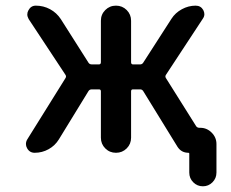

<svg xmlns="http://www.w3.org/2000/svg" viewBox="-20 -565 820 683"><path d="M338.9 -491.2Q338.9 -513.7 354.5 -529.3Q370.1 -544.9 392.6 -544.9Q415 -544.9 430.7 -529.3Q446.3 -513.7 446.3 -491.2V-343.8Q446.3 -335.9 453.1 -335.9H478.5Q485.4 -335.9 489.3 -341.8L589.8 -498Q603.5 -519.5 627 -532.2Q650.4 -544.9 675.8 -544.9Q694.3 -544.9 703.1 -529.3Q707 -521.5 707 -514.6Q707 -505.9 701.2 -498L570.3 -298.8Q566.4 -293 570.3 -287.1L677.7 -116.2Q681.6 -110.4 689.5 -110.4H692.4Q715.8 -110.4 732.9 -93.3Q750 -76.2 750 -52.7V48.8Q750 69.3 735.8 83.5Q721.7 97.7 701.7 97.7Q681.6 97.7 667.5 83.5Q653.3 69.3 653.3 48.8V-18.6Q653.3 -21.5 650.4 -21.5Q625 -21.5 611.3 -43L489.3 -241.2Q485.4 -247.1 478.5 -247.1H453.1Q446.3 -247.1 446.3 -240.2V-75.2Q446.3 -52.7 430.7 -37.1Q415 -21.5 392.6 -21.5Q370.1 -21.5 354.5 -37.1Q338.9 -52.7 338.9 -75.2V-240.2Q338.9 -247.1 332 -247.1H306.6Q298.8 -247.1 294.9 -241.2L189.5 -69.3Q175.8 -46.9 152.8 -34.2Q129.9 -21.5 103.5 -21.5Q85 -21.5 76.2 -38.1Q72.3 -44.9 72.3 -52.7Q72.3 -61.5 77.1 -69.3L212.9 -287.1Q216.8 -293 212.9 -298.8L82 -497.1Q77.1 -505.9 77.1 -513.7Q77.1 -521.5 81.1 -528.3Q89.8 -544.9 107.4 -544.9Q134.8 -544.9 158.2 -532.2Q181.6 -519.5 196.3 -497.1L294.9 -341.8Q298.8 -335.9 306.6 -335.9H332Q338.9 -335.9 338.9 -343.8Z"/></svg>

Font: Gen Jyuu Gothic Medium
Style: Regular
Weight: 500
Designer: [Source Han Sans]
Ryoko NISHIZUKA  (kana & ideographs); Paul D. Hunt (Latin, Greek & Cyrillic); Wenlong ZHANG  (bopomofo
Version: Version 1.002.20150607